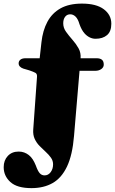

<svg xmlns="http://www.w3.org/2000/svg" viewBox="-61 -774 623 1040"><path d="M375.5 -457.5 340 -38Q331.5 66 302 128Q272.5 190 224.2 217.5Q176 245 109.5 245Q31.5 245 -4.8 212Q-41 179 -41 131.5Q-41 94.5 -18.8 70.8Q3.5 47 40 47Q56.5 47 70 52Q83.5 57 94.5 65.5Q107.5 75.5 116.8 90.2Q126 105 133 122.5Q143.5 152 154 164Q164.5 176 180.5 176Q200.5 176 213.5 158.5Q226.5 141 226.5 116Q226.5 96.5 215 80.2Q203.5 64 186.8 48.8Q170 33.5 153.5 16.8Q137 0 127 -21.5Q117 -43 119 -72L139.5 -358.5Q140.5 -374 130.8 -379.5Q121 -385 97.5 -393L65 -402.5Q40 -411.5 40 -431Q40 -443.5 49.8 -451Q59.5 -458.5 77.5 -458.5H165.5L150.5 -428L163.5 -545Q170.5 -609 195.8 -656Q221 -703 267 -728.8Q313 -754.5 383 -754.5Q460.5 -754.5 501.2 -724Q542 -693.5 542 -645.5Q542 -603.5 518.8 -583.8Q495.5 -564 456.5 -564Q440 -564 424.8 -571.5Q409.5 -579 397 -593Q388.5 -602.5 381.8 -615Q375 -627.5 369.5 -643Q361.5 -671 348.5 -683.8Q335.5 -696.5 319.5 -696.5Q302 -696.5 291.8 -683.2Q281.5 -670 281.5 -647.5Q281.5 -623 296.8 -601.8Q312 -580.5 331.2 -558.8Q350.5 -537 364.2 -512.8Q378 -488.5 375.5 -457.5ZM333.5 -390.5 339 -458.5H462Q481 -458.5 491 -450.5Q501 -442.5 501 -424Q501 -409.5 487.8 -400Q474.5 -390.5 455.5 -390.5Z"/></svg>

Font: Fraunces Black
Style: Regular
Weight: 900
Version: Version 1.000;[b76b70a41]